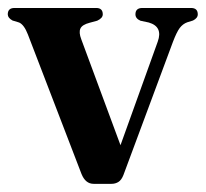

<svg xmlns="http://www.w3.org/2000/svg" viewBox="-26 -459 517 482"><path d="M254 2.5H209Q188.5 2.5 178.5 -22.5L44 -372.5Q34.5 -397 22 -402.5L5.5 -407.5Q-6.5 -414 -6.5 -423Q-6.5 -439 10.5 -439H215.5Q232 -439 232 -423Q232 -413.5 218 -407L199.5 -402Q180 -397 175.8 -387.2Q171.5 -377.5 178 -360.5L276.5 -94.5L370 -354.5Q383.5 -392 347.5 -402.5L326.5 -407Q314 -412.5 314 -423Q314 -439 331.5 -439H453.5Q470.5 -439 470.5 -423Q470.5 -413.5 458.5 -407.5L444 -403Q433 -399 425.2 -388.8Q417.5 -378.5 408 -353.5L284 -20Q279 -7 271.2 -2.2Q263.5 2.5 254 2.5Z"/></svg>

Font: Fraunces 144pt Soft SemiBold
Style: Regular
Weight: 600
Version: Version 1.000;[b76b70a41]